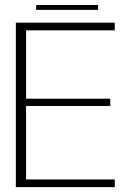

<svg xmlns="http://www.w3.org/2000/svg" viewBox="-20 -768 552 788"><path d="M45 0H451V-31.5H87V-333H432.5V-363H87V-643.5H451V-675H45ZM128.5 -727.5H382.5V-747.5H128.5Z"/></svg>

Font: Anybody Thin ExtraLight
Style: Regular
Weight: 250
Version: Version 1.113;gftools[0.9.25]